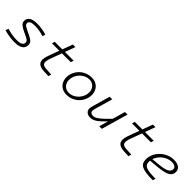

<svg xmlns="http://www.w3.org/2000/svg" viewBox="281 -1872 3123 3123"><g transform="rotate(45 1842.0 -311.0)"><path d="M480 -118Q480 -81 460 -52Q440 -23 397 -7Q354 9 283 9Q228 9 174 1Q120 -7 46 -26L63 -79Q126 -59 181 -50.5Q236 -42 286 -42Q361 -42 390.5 -62.5Q420 -83 420 -112Q420 -136 405.5 -153Q391 -170 343 -192L277 -223Q223 -249 196 -269.5Q169 -290 160 -309.5Q151 -329 151 -352Q151 -404 195 -436Q239 -468 340 -468Q383 -468 441 -459.5Q499 -451 554 -435L539 -383Q481 -402 431 -409.5Q381 -417 340 -417Q264 -417 237.5 -400Q211 -383 211 -358Q211 -342 217 -330.5Q223 -319 239.5 -307.5Q256 -296 289 -280L355 -248Q408 -223 434.5 -204Q461 -185 470.5 -166Q480 -147 480 -118Z M890 -220Q875 -178 871 -155.5Q867 -133 867 -121Q867 -86 889.5 -69Q912 -52 956 -50L1081 -43L1067 8L962 4Q912 2 877 -11.5Q842 -25 824.5 -51Q807 -77 807 -116Q807 -130 812.5 -157Q818 -184 835 -232L900 -410H730L744 -460H919L984 -637H1043L978 -460H1179L1165 -410H960Z M1584 -475Q1647 -475 1692 -448Q1737 -421 1760.5 -375Q1784 -329 1784 -273Q1784 -220 1763 -168.5Q1742 -117 1702.5 -75.5Q1663 -34 1608 -9.5Q1553 15 1486 15Q1423 15 1378.5 -12Q1334 -39 1310 -85Q1286 -131 1286 -187Q1286 -240 1307 -291.5Q1328 -343 1367.5 -384.5Q1407 -426 1462 -450.5Q1517 -475 1584 -475ZM1491 -34Q1538 -34 1580 -53.5Q1622 -73 1654.5 -107Q1687 -141 1705.5 -184Q1724 -227 1724 -275Q1724 -319 1705 -353Q1686 -387 1653.5 -406.5Q1621 -426 1579 -426Q1532 -426 1490 -406.5Q1448 -387 1415.5 -353Q1383 -319 1364.5 -276Q1346 -233 1346 -185Q1346 -141 1365 -107Q1384 -73 1417 -53.5Q1450 -34 1491 -34Z M2228 0 2286 -201 2360 -460H2419L2287 0ZM2329 -272 2300 -184Q2241 -123 2200 -85Q2159 -47 2129 -28Q2099 -9 2073 -2Q2047 5 2019 5Q1972 5 1941 -21Q1910 -47 1910 -91Q1910 -102 1913.5 -121.5Q1917 -141 1927 -176L2009 -460H2068L1984 -168Q1976 -139 1973.5 -124.5Q1971 -110 1971 -100Q1971 -74 1988.5 -60.5Q2006 -47 2034 -47Q2055 -47 2076.5 -54.5Q2098 -62 2129 -84.5Q2160 -107 2207.5 -152Q2255 -197 2329 -272Z M2732 -220Q2717 -178 2713 -155.5Q2709 -133 2709 -121Q2709 -86 2731.5 -69Q2754 -52 2798 -50L2923 -43L2909 8L2804 4Q2754 2 2719 -11.5Q2684 -25 2666.5 -51Q2649 -77 2649 -116Q2649 -130 2654.5 -157Q2660 -184 2677 -232L2742 -410H2572L2586 -460H2761L2826 -637H2885L2820 -460H3021L3007 -410H2802Z M3478 -425Q3424 -425 3375 -403.5Q3326 -382 3288 -345Q3250 -308 3228 -260Q3206 -212 3206 -159Q3206 -126 3219.5 -104Q3233 -82 3264.5 -68.5Q3296 -55 3348.5 -49.5Q3401 -44 3479 -44L3463 5Q3369 5 3307 -4Q3245 -13 3209 -32Q3173 -51 3158.5 -82Q3144 -113 3144 -158Q3144 -219 3169.5 -275.5Q3195 -332 3241 -377Q3287 -422 3347.5 -448.5Q3408 -475 3478 -475Q3555 -475 3596 -442Q3637 -409 3637 -358Q3637 -330 3626.5 -305Q3616 -280 3588.5 -260Q3561 -240 3509.5 -226Q3458 -212 3377 -204L3167 -185L3181 -229L3374 -248Q3456 -256 3499.5 -273Q3543 -290 3559 -312.5Q3575 -335 3575 -358Q3575 -385 3550 -405Q3525 -425 3478 -425Z"/></g></svg>

Font: Intel One Mono Light
Style: Italic
Weight: 300
Italic angle: -16°
Monospace: yes
Designer: Fred Shallcrass
Foundry: Frere-Jones Type LLC
Version: Version 1.004